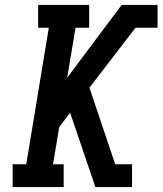

<svg xmlns="http://www.w3.org/2000/svg" viewBox="-20 -755 656 775"><path d="M31 0V-92H86L177 -643H134V-735H340V-643H285L251 -441L471 -735H616V-643H527L341 -401L445 -92H513V0H365L263 -300L219 -242L194 -92H237V0Z"/></svg>

Font: Iosevka Slab SmBdExObl
Style: Regular
Weight: 600
Width: 7
Italic angle: -9°
Monospace: yes
Designer: Belleve Invis
Foundry: Belleve Invis
Version: Version 11.1.0; ttfautohint (v1.8.3)